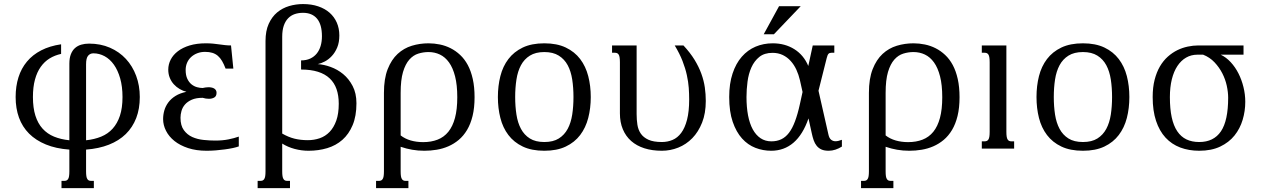

<svg xmlns="http://www.w3.org/2000/svg" viewBox="-20 -747 6337 965"><path d="M412.6 -42Q454.6 -46.4 488.5 -60.3Q522.5 -74.2 546.1 -100.3Q569.8 -126.5 582.8 -165.5Q595.7 -204.6 595.7 -259.3Q595.7 -312 584 -353Q572.3 -394 552.5 -421.9Q532.7 -449.7 505.9 -464.4Q479 -479 449.2 -479Q433.1 -479 422.9 -467Q412.6 -455.1 412.6 -423.8ZM328.6 4.9Q261.2 0 210.7 -20.8Q160.2 -41.5 126.2 -75.4Q92.3 -109.4 75.4 -155.8Q58.6 -202.1 58.6 -259.3Q58.6 -313.5 72.8 -358.4Q86.9 -403.3 115.5 -437.5Q144 -471.7 187 -493.9Q230 -516.1 287.1 -524.4V-476.1Q255.4 -469.2 229.5 -453.4Q203.6 -437.5 184.8 -411.1Q166 -384.8 155.8 -347.2Q145.5 -309.6 145.5 -259.3Q145.5 -204.6 158 -165.5Q170.4 -126.5 194.1 -100.3Q217.8 -74.2 251.7 -60.3Q285.6 -46.4 328.6 -42V-427.2Q328.6 -455.1 336.2 -474.4Q343.8 -493.7 356.9 -505.4Q370.1 -517.1 388.2 -522.5Q406.2 -527.8 427.7 -527.8Q485.4 -527.8 532.5 -507.3Q579.6 -486.8 612.8 -450.9Q646 -415 664.3 -366Q682.6 -316.9 682.6 -259.3Q682.6 -200.2 664.6 -153.6Q646.5 -106.9 612.1 -73.2Q577.6 -39.6 527.3 -19.8Q477.1 0 412.6 4.9V113.8Q412.6 128.9 414.1 138.2Q415.5 147.5 418.9 152.8Q422.4 158.2 427 160.2Q431.6 162.1 438.5 162.1H451.7V198.7H289.1V162.1H302.7Q309.1 162.1 314 160.2Q318.8 158.2 322.3 152.8Q325.7 147.5 327.1 138.2Q328.6 128.9 328.6 113.8Z M1010.7 -486.3Q989.7 -486.3 971.9 -479.5Q954.1 -472.7 940.9 -460.7Q927.7 -448.7 920.4 -431.9Q913.1 -415 913.1 -395.5Q913.1 -368.7 921.4 -351.1Q929.7 -333.5 942.4 -323.2Q955.1 -313 970.2 -308.8Q985.4 -304.7 998.5 -304.7Q1005.4 -306.2 1012.7 -307.4Q1020 -308.6 1027.8 -308.6Q1035.6 -308.6 1043 -307.1Q1050.3 -305.7 1055.9 -302.5Q1061.5 -299.3 1064.9 -293.9Q1068.4 -288.6 1068.4 -280.8Q1068.4 -263.7 1057.1 -257.1Q1045.9 -250.5 1030.3 -250.5Q1022.5 -250.5 1014.4 -251.7Q1006.3 -252.9 998.5 -255.4Q965.3 -255.4 943.8 -245.8Q922.4 -236.3 909.7 -221.7Q897 -207 892.1 -189.2Q887.2 -171.4 887.2 -155.3Q887.2 -115.7 904.1 -92.8Q920.9 -69.8 946.5 -58.3Q972.2 -46.9 1002.9 -43.7Q1033.7 -40.5 1062 -40.5Q1098.6 -40.5 1127.9 -46.4Q1157.2 -52.2 1180.2 -60.5V-11.2Q1168.5 -6.8 1150.1 -2.9Q1131.8 1 1110.1 3.9Q1088.4 6.8 1064.7 8.8Q1041 10.7 1018.6 10.7Q966.3 10.7 925.5 -2.7Q884.8 -16.1 856.9 -38.3Q829.1 -60.5 814.5 -89.4Q799.8 -118.2 799.8 -148.4Q799.8 -170.4 805.9 -191.9Q812 -213.4 825.9 -232.2Q839.8 -251 862.1 -264.9Q884.3 -278.8 917 -285.6Q899.4 -290 883.1 -299.6Q866.7 -309.1 853.8 -323.2Q840.8 -337.4 833.3 -356Q825.7 -374.5 825.7 -397Q825.7 -423.3 837.9 -447.3Q850.1 -471.2 874 -489.5Q897.9 -507.8 933.3 -518.6Q968.8 -529.3 1014.6 -529.3Q1035.6 -529.3 1051.8 -527.6Q1067.9 -525.9 1082.3 -523.9Q1096.7 -522 1110.6 -520.3Q1124.5 -518.6 1141.1 -518.6L1152.8 -402.3H1113.8Q1105.5 -424.3 1096.2 -440.2Q1086.9 -456.1 1075 -466.3Q1063 -476.6 1047.4 -481.4Q1031.7 -486.3 1010.7 -486.3Z M1314.5 -541Q1314.5 -591.8 1330.6 -627.2Q1346.7 -662.6 1373 -684.6Q1399.4 -706.5 1433.3 -716.6Q1467.3 -726.6 1502.9 -726.6Q1545.4 -726.6 1579.3 -715.1Q1613.3 -703.6 1636.7 -682.9Q1660.2 -662.1 1672.9 -633.1Q1685.5 -604 1685.5 -568.8Q1685.5 -533.7 1674.8 -508.3Q1664.1 -482.9 1647.9 -465.6Q1631.8 -448.2 1612.8 -438.2Q1593.8 -428.2 1577.1 -424.8Q1607.4 -422.9 1641.6 -410.6Q1675.8 -398.4 1704.6 -374.8Q1733.4 -351.1 1752.4 -314.7Q1771.5 -278.3 1771.5 -228Q1771.5 -163.6 1752.4 -118.2Q1733.4 -72.8 1700.9 -44.2Q1668.5 -15.6 1624.5 -2.4Q1580.6 10.7 1530.8 10.7Q1495.6 10.7 1460.9 1.5Q1426.3 -7.8 1398.4 -25.4V113.8Q1398.4 128.9 1399.9 138.2Q1401.4 147.5 1404.8 152.8Q1408.2 158.2 1412.8 160.2Q1417.5 162.1 1424.3 162.1H1437.5V198.7H1274.9V162.1H1288.6Q1294.9 162.1 1299.8 160.2Q1304.7 158.2 1308.1 152.8Q1311.5 147.5 1313 138.2Q1314.5 128.9 1314.5 113.8ZM1527.3 -42.5Q1558.6 -42.5 1586.9 -52.2Q1615.2 -62 1636.5 -84Q1657.7 -106 1670.2 -140.9Q1682.6 -175.8 1682.6 -225.6Q1682.6 -267.1 1671.4 -299.1Q1660.2 -331.1 1637 -353Q1613.8 -375 1578.1 -386.2Q1542.5 -397.5 1493.2 -397.5V-443.4Q1519.5 -443.4 1539.3 -452.6Q1559.1 -461.9 1572 -478Q1585 -494.1 1591.6 -516.4Q1598.1 -538.6 1598.1 -564.9Q1598.1 -623.5 1573.5 -653.1Q1548.8 -682.6 1502.9 -682.6Q1480 -682.6 1460.9 -676Q1441.9 -669.4 1428 -655Q1414.1 -640.6 1406.2 -617.7Q1398.4 -594.7 1398.4 -562V-75.7Q1429.7 -57.6 1460.4 -50Q1491.2 -42.5 1527.3 -42.5Z M1993.7 -66.4Q2015.6 -49.3 2044.4 -41Q2073.2 -32.7 2106.9 -32.7Q2147.5 -32.7 2179.4 -45.2Q2211.4 -57.6 2233.4 -84.7Q2255.4 -111.8 2266.8 -154.5Q2278.3 -197.3 2278.3 -258.3Q2278.3 -319.8 2267.3 -363Q2256.3 -406.2 2236.8 -433.3Q2217.3 -460.4 2190.9 -472.9Q2164.6 -485.4 2133.8 -485.4Q2107.4 -485.4 2082.3 -477.5Q2057.1 -469.7 2037.4 -447.5Q2017.6 -425.3 2005.6 -385.3Q1993.7 -345.2 1993.7 -280.3ZM1993.7 113.8Q1993.7 128.9 1995.1 138.2Q1996.6 147.5 2000 152.8Q2003.4 158.2 2008.1 160.2Q2012.7 162.1 2019.5 162.1H2032.7V198.7H1870.1V162.1H1883.8Q1890.1 162.1 1895 160.2Q1899.9 158.2 1903.3 152.8Q1906.7 147.5 1908.2 138.2Q1909.7 128.9 1909.7 113.8V-280.3Q1909.7 -351.6 1928.5 -399.4Q1947.3 -447.3 1978.5 -476.1Q2009.8 -504.9 2050 -517.1Q2090.3 -529.3 2133.8 -529.3Q2162.6 -529.3 2190.9 -523.4Q2219.2 -517.6 2244.9 -504.6Q2270.5 -491.7 2292.7 -470.9Q2314.9 -450.2 2331.1 -420.2Q2347.2 -390.1 2356.2 -349.9Q2365.2 -309.6 2365.2 -258.3Q2365.2 -205.1 2355.2 -164.3Q2345.2 -123.5 2327.4 -93.8Q2309.6 -64 2285.6 -43.9Q2261.7 -23.9 2233.6 -11.7Q2205.6 0.5 2174.8 5.6Q2144 10.7 2112.8 10.7Q2081.1 10.7 2051.5 5.6Q2022 0.5 1993.7 -9.3Z M2482.4 -259.3Q2482.4 -315.4 2494.9 -364.5Q2507.3 -413.6 2535.2 -450.2Q2563 -486.8 2607.4 -508.1Q2651.9 -529.3 2715.8 -529.3Q2779.3 -529.3 2823.7 -508.1Q2868.2 -486.8 2896 -450.2Q2923.8 -413.6 2936.5 -364.5Q2949.2 -315.4 2949.2 -259.3Q2949.2 -203.1 2936.5 -154.1Q2923.8 -105 2896 -68.4Q2868.2 -31.7 2823.7 -10.5Q2779.3 10.7 2715.8 10.7Q2651.9 10.7 2607.4 -10.5Q2563 -31.7 2535.2 -68.4Q2507.3 -105 2494.9 -154.1Q2482.4 -203.1 2482.4 -259.3ZM2569.3 -259.3Q2569.3 -212.4 2575.7 -171.1Q2582 -129.9 2598.4 -99.4Q2614.7 -68.8 2643.1 -51Q2671.4 -33.2 2715.8 -33.2Q2760.3 -33.2 2788.6 -51Q2816.9 -68.8 2833.3 -99.4Q2849.6 -129.9 2856 -171.1Q2862.3 -212.4 2862.3 -259.3Q2862.3 -306.2 2856 -347.4Q2849.6 -388.7 2833.3 -419.2Q2816.9 -449.7 2788.3 -467.5Q2759.8 -485.4 2715.8 -485.4Q2671.9 -485.4 2643.3 -467.5Q2614.7 -449.7 2598.4 -419.2Q2582 -388.7 2575.7 -347.4Q2569.3 -306.2 2569.3 -259.3Z M3095.7 -433.6Q3095.7 -448.7 3094.2 -458Q3092.8 -467.3 3089.4 -472.7Q3085.9 -478 3081.1 -480Q3076.2 -481.9 3069.8 -481.9H3056.2V-518.6H3179.7V-173.3Q3179.7 -145.5 3183.6 -120.1Q3187.5 -94.7 3200.7 -75.4Q3213.9 -56.2 3239 -44.7Q3264.2 -33.2 3306.6 -33.2Q3335 -33.2 3360.1 -43.7Q3385.3 -54.2 3403.8 -79.1Q3422.4 -104 3433.1 -145.3Q3443.8 -186.5 3443.8 -247.6Q3443.8 -275.4 3441.7 -305.7Q3439.5 -335.9 3432.1 -369.6Q3424.8 -403.3 3410.4 -440.4Q3396 -477.5 3371.1 -518.6H3415Q3448.7 -482.4 3470.5 -447Q3492.2 -411.6 3504.9 -376.7Q3517.6 -341.8 3522.5 -307.6Q3527.3 -273.4 3527.3 -239.7Q3527.3 -177.7 3508.8 -130.9Q3490.2 -84 3459.5 -52.5Q3428.7 -21 3388.9 -5.1Q3349.1 10.7 3306.6 10.7Q3257.8 10.7 3218.8 -1.7Q3179.7 -14.2 3152.3 -38.3Q3125 -62.5 3110.4 -97.4Q3095.7 -132.3 3095.7 -177.2Z M3856 10.7Q3814.9 10.7 3776.9 -3.9Q3738.8 -18.6 3709.5 -51Q3680.2 -83.5 3662.6 -134.8Q3645 -186 3645 -259.3Q3645 -326.7 3661.9 -377.4Q3678.7 -428.2 3708.3 -461.9Q3737.8 -495.6 3777.6 -512.5Q3817.4 -529.3 3863.8 -529.3Q3925.3 -529.3 3972.4 -499.8Q4019.5 -470.2 4042.5 -415.5L4064.9 -518.6H4173.3V-481.9H4159.7Q4149.4 -481.9 4144.3 -476.8Q4139.2 -471.7 4135.3 -456.1L4093.8 -291L4143.6 -71.3Q4147.5 -52.7 4157 -44.9Q4166.5 -37.1 4179.2 -37.1Q4186.5 -37.1 4194.6 -39.1Q4202.6 -41 4211.4 -44.4V-10.3Q4195.8 -0.5 4179 5.1Q4162.1 10.7 4145 10.7Q4123 10.7 4108.6 4.2Q4094.2 -2.4 4084.7 -14.2Q4075.2 -25.9 4069.6 -42Q4064 -58.1 4060.1 -76.7L4043.5 -151.9Q4015.6 -70.8 3968.3 -30Q3920.9 10.7 3856 10.7ZM3862.8 -481.4Q3821.8 -481.4 3796.4 -460.9Q3771 -440.4 3756.6 -408.2Q3742.2 -376 3737.1 -336.7Q3731.9 -297.4 3731.9 -259.3Q3731.9 -208.5 3739.7 -167.2Q3747.6 -126 3763.4 -96.9Q3779.3 -67.9 3802.7 -52.2Q3826.2 -36.6 3856.9 -36.6Q3884.8 -36.6 3906.5 -46.9Q3928.2 -57.1 3945.3 -79.3Q3962.4 -101.6 3975.8 -137.5Q3989.3 -173.3 4000.5 -224.6L4013.7 -284.7L4000.5 -343.8Q3994.1 -371.6 3982.7 -396.5Q3971.2 -421.4 3954.1 -440.4Q3937 -459.5 3914.1 -470.5Q3891.1 -481.4 3862.8 -481.4ZM3895.5 -715.8H4004.4L3869.6 -574.7H3818.4Z M4431.2 -66.4Q4453.1 -49.3 4481.9 -41Q4510.7 -32.7 4544.4 -32.7Q4585 -32.7 4616.9 -45.2Q4648.9 -57.6 4670.9 -84.7Q4692.9 -111.8 4704.3 -154.5Q4715.8 -197.3 4715.8 -258.3Q4715.8 -319.8 4704.8 -363Q4693.8 -406.2 4674.3 -433.3Q4654.8 -460.4 4628.4 -472.9Q4602.1 -485.4 4571.3 -485.4Q4544.9 -485.4 4519.8 -477.5Q4494.6 -469.7 4474.9 -447.5Q4455.1 -425.3 4443.1 -385.3Q4431.2 -345.2 4431.2 -280.3ZM4431.2 113.8Q4431.2 128.9 4432.6 138.2Q4434.1 147.5 4437.5 152.8Q4440.9 158.2 4445.6 160.2Q4450.2 162.1 4457 162.1H4470.2V198.7H4307.6V162.1H4321.3Q4327.6 162.1 4332.5 160.2Q4337.4 158.2 4340.8 152.8Q4344.2 147.5 4345.7 138.2Q4347.2 128.9 4347.2 113.8V-280.3Q4347.2 -351.6 4366 -399.4Q4384.8 -447.3 4416 -476.1Q4447.3 -504.9 4487.5 -517.1Q4527.8 -529.3 4571.3 -529.3Q4600.1 -529.3 4628.4 -523.4Q4656.7 -517.6 4682.4 -504.6Q4708 -491.7 4730.2 -470.9Q4752.4 -450.2 4768.6 -420.2Q4784.7 -390.1 4793.7 -349.9Q4802.7 -309.6 4802.7 -258.3Q4802.7 -205.1 4792.7 -164.3Q4782.7 -123.5 4764.9 -93.8Q4747.1 -64 4723.1 -43.9Q4699.2 -23.9 4671.1 -11.7Q4643.1 0.5 4612.3 5.6Q4581.5 10.7 4550.3 10.7Q4518.6 10.7 4489 5.6Q4459.5 0.5 4431.2 -9.3Z M5038.1 -518.6V-85Q5038.1 -69.8 5039.6 -60.5Q5041 -51.3 5044.4 -45.9Q5047.9 -40.5 5052.5 -38.6Q5057.1 -36.6 5064 -36.6H5077.1V0H4914.6V-36.6H4928.2Q4934.6 -36.6 4939.5 -38.6Q4944.3 -40.5 4947.8 -45.9Q4951.2 -51.3 4952.6 -60.5Q4954.1 -69.8 4954.1 -85V-433.6Q4954.1 -448.7 4952.6 -458Q4951.2 -467.3 4947.8 -472.7Q4944.3 -478 4939.5 -480Q4934.6 -481.9 4928.2 -481.9H4914.6V-518.6Z M5189.5 -259.3Q5189.5 -315.4 5201.9 -364.5Q5214.4 -413.6 5242.2 -450.2Q5270 -486.8 5314.5 -508.1Q5358.9 -529.3 5422.9 -529.3Q5486.3 -529.3 5530.8 -508.1Q5575.2 -486.8 5603 -450.2Q5630.9 -413.6 5643.6 -364.5Q5656.2 -315.4 5656.2 -259.3Q5656.2 -203.1 5643.6 -154.1Q5630.9 -105 5603 -68.4Q5575.2 -31.7 5530.8 -10.5Q5486.3 10.7 5422.9 10.7Q5358.9 10.7 5314.5 -10.5Q5270 -31.7 5242.2 -68.4Q5214.4 -105 5201.9 -154.1Q5189.5 -203.1 5189.5 -259.3ZM5276.4 -259.3Q5276.4 -212.4 5282.7 -171.1Q5289.1 -129.9 5305.4 -99.4Q5321.8 -68.8 5350.1 -51Q5378.4 -33.2 5422.9 -33.2Q5467.3 -33.2 5495.6 -51Q5523.9 -68.8 5540.3 -99.4Q5556.6 -129.9 5563 -171.1Q5569.3 -212.4 5569.3 -259.3Q5569.3 -306.2 5563 -347.4Q5556.6 -388.7 5540.3 -419.2Q5523.9 -449.7 5495.4 -467.5Q5466.8 -485.4 5422.9 -485.4Q5378.9 -485.4 5350.3 -467.5Q5321.8 -449.7 5305.4 -419.2Q5289.1 -388.7 5282.7 -347.4Q5276.4 -306.2 5276.4 -259.3Z M6115.2 -472.2Q6143.1 -459 6165.8 -434.3Q6188.5 -409.7 6204.6 -377.9Q6220.7 -346.2 6229.7 -309.3Q6238.8 -272.5 6238.8 -235.4Q6238.8 -189 6225.6 -144.8Q6212.4 -100.6 6184.6 -65.9Q6156.7 -31.2 6112.8 -10.3Q6068.8 10.7 6007.3 10.7Q5955.1 10.7 5911.9 -5.6Q5868.7 -22 5837.9 -55.4Q5807.1 -88.9 5790.3 -139.6Q5773.4 -190.4 5773.4 -259.3Q5773.4 -308.1 5783.2 -346.2Q5793 -384.3 5809.8 -413.1Q5826.7 -441.9 5849.4 -462.2Q5872.1 -482.4 5897.5 -494.9Q5922.9 -507.3 5950 -512.9Q5977.1 -518.6 6002.9 -518.6H6230V-472.2ZM6152.8 -255.9Q6152.8 -283.7 6145.8 -316.2Q6138.7 -348.6 6123.3 -378.7Q6107.9 -408.7 6084.2 -433.8Q6060.5 -459 6026.9 -472.2H5998.5Q5966.8 -472.2 5941.4 -457.5Q5916 -442.9 5897.7 -415.3Q5879.4 -387.7 5869.6 -348.1Q5859.9 -308.6 5859.9 -258.8Q5859.9 -200.2 5869.1 -157.5Q5878.4 -114.7 5897 -87.2Q5915.5 -59.6 5943.1 -46.4Q5970.7 -33.2 6007.3 -33.2Q6080.1 -33.2 6116.5 -86.9Q6152.8 -140.6 6152.8 -255.9Z"/></svg>

Font: Arian Grqi
Style: Regular
Weight: 400
Designer: Ruben Hakobyan (Tarumian)
Foundry: Ruben Hakobyan (Tarumian)
Version: Version 1.003